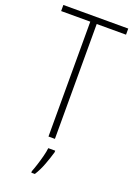

<svg xmlns="http://www.w3.org/2000/svg" viewBox="-174 -830 743 1065"><g transform="rotate(20 198.0 -297.5)"><path d="M216 -51H178V-729H6V-765H389V-729H216ZM240 19Q230 54 214.5 95.5Q199 137 178 170H157V161Q164 144 173 116Q182 88 189.5 59Q197 30 199 10H240Z"/></g></svg>

Font: Noto Sans Tamil UI Condensed ExtraLight
Style: Regular
Weight: 200
Width: 3
Designer: Jelle Bosma - Monotype Design Team
Foundry: Monotype Imaging Inc.
Version: Version 2.004; ttfautohint (v1.8.4.7-5d5b)